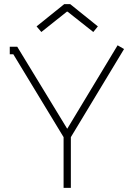

<svg xmlns="http://www.w3.org/2000/svg" viewBox="-20 -904 647 924"><path d="M304 -285H303L63 -679H27V-643H44L286 -244V0H321V-244L577 -668L546 -686ZM305 -848 429 -750 451 -777 318 -884H289L156 -777L179 -750L302 -848Z"/></svg>

Font: Rawengulk
Style: Regular
Weight: 400
Version: Version 0.9